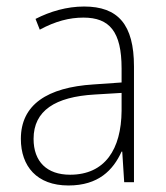

<svg xmlns="http://www.w3.org/2000/svg" viewBox="-20 -559 508 589"><path d="M238 -539C185 -539 134 -524 89 -501L102 -468C150 -494 193 -505 236 -505C316 -505 353 -462 353 -349V-306L267 -300C125 -291 44 -238 44 -133C44 -49 93 10 190 10C282 10 327 -37 353 -94H355L361 0H391V-355C391 -484 342 -539 238 -539ZM270 -269 353 -274V-219C352 -101 302 -23 195 -23C124 -23 83 -63 83 -133C83 -220 150 -262 270 -269Z"/></svg>

Font: Noto Sans Gurmukhi UI SemiCondensed ExtraLight
Style: Regular
Weight: 200
Width: 4
Designer: Jelle Bosma - Monotype Design Team
Foundry: Monotype Imaging Inc.
Version: Version 2.004